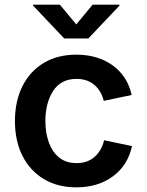

<svg xmlns="http://www.w3.org/2000/svg" viewBox="-20 -785 623 816"><path d="M304.2 11.2Q224.6 11.2 166 -24.2Q107.4 -59.6 75.4 -122.8Q43.5 -186 43.5 -270Q43.5 -355 75.4 -418.7Q107.4 -482.4 166 -517.6Q224.6 -552.7 304.2 -552.7Q395.5 -552.7 458.7 -507.1Q522 -461.4 539.6 -381.3L420.9 -356.4Q410.6 -398.9 380.9 -424.3Q351.1 -449.7 305.2 -449.7Q238.8 -449.7 205.8 -398.4Q172.9 -347.2 172.9 -270.5Q172.9 -220.2 187.5 -179.7Q202.1 -139.2 231.4 -115.5Q260.7 -91.8 305.2 -91.8Q352.1 -91.8 382.1 -118.4Q412.1 -145 422.4 -189L541 -164.1Q523.4 -82.5 460 -35.6Q396.5 11.2 304.2 11.2ZM234.4 -765.1 304.2 -681.2 373.5 -765.1H487.8V-761.2L355.5 -621.6H252.9L120.6 -761.2V-765.1Z"/></svg>

Font: Inter SemiBold
Style: Regular
Weight: 600
Designer: Rasmus Andersson
Foundry: rsms
Version: Version 4.001;git-9221beed3